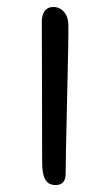

<svg xmlns="http://www.w3.org/2000/svg" viewBox="-20 -516 316 547"><path d="M138.2 11.2Q118.2 11.2 109.1 -4.2Q100.1 -19.5 100.1 -53.2Q100.1 -178.2 99.6 -295.2Q99.1 -412.1 99.1 -454.1Q99.1 -473.6 107.4 -484.9Q115.7 -496.1 131.8 -496.1Q149.9 -496.1 162.1 -482.4Q174.3 -468.8 174.8 -444.8Q175.3 -403.3 171.1 -230.7Q167 -58.1 167 -21Q167 11.2 138.2 11.2Z"/></svg>

Font: Shantell Sans Normal
Style: Regular
Weight: 300
Designer: Stephen Nixon, Anya Danilova, Shantell Martin
Foundry: Arrow Type
Version: Version 1.006;[559af2be0]